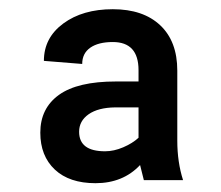

<svg xmlns="http://www.w3.org/2000/svg" viewBox="-20 -741 486 423"><path d="M296.9 -344.2 288.6 -377.4Q251 -337.4 190.4 -337.4Q132.8 -337.4 100.8 -367.4Q68.8 -397.5 68.8 -448.7Q68.8 -502.4 109.9 -532Q150.9 -561.5 235.4 -561.5H285.2V-586.4Q285.2 -648.4 228.5 -648.4Q196.8 -648.4 179 -636Q161.1 -623.5 161.1 -600.1L76.7 -606.9Q76.7 -657.7 119.4 -689.2Q162.1 -720.7 228.5 -720.7Q295.4 -720.7 333 -685.3Q370.6 -649.9 370.6 -585.4V-431.2Q370.6 -383.8 383.3 -344.2ZM211.4 -407.7Q231 -407.7 251.5 -416.5Q272 -425.3 285.2 -437.5V-504.4H233.4Q196.3 -503.9 175.3 -489.3Q154.3 -474.6 154.3 -450.7Q154.3 -407.7 211.4 -407.7Z"/></svg>

Font: Vazir Medium FD-UI
Style: Medium-FD-UI
Weight: 500
Designer: Saber Rastikerdar
Foundry: Saber Rastikerdar
Version: Version 30.1.0